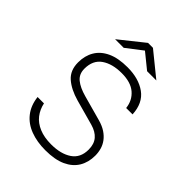

<svg xmlns="http://www.w3.org/2000/svg" viewBox="-198 -772 882 882"><g transform="rotate(45 243.0 -331.0)"><path d="M254.5 10Q200.5 10 157.8 -6Q115 -22 88.8 -55Q62.5 -88 56.5 -138H98Q105 -105 124.2 -80.2Q143.5 -55.5 176.2 -41.8Q209 -28 254.5 -28Q317 -28 355.2 -53.8Q393.5 -79.5 393.5 -133Q393.5 -169 375 -190.8Q356.5 -212.5 321 -222.5L198 -256.5Q141.5 -272.5 108.5 -301.5Q75.5 -330.5 75.5 -382Q75.5 -425.5 94.8 -458Q114 -490.5 153.2 -508.8Q192.5 -527 252.5 -527Q325.5 -527 371.8 -493.5Q418 -460 421.5 -390H380Q375 -434.5 343.2 -461.8Q311.5 -489 252.5 -489Q191.5 -489 154 -463Q116.5 -437 116.5 -382Q116.5 -347 140.8 -327.2Q165 -307.5 208.5 -295.5L331.5 -261.5Q360 -253.5 379.5 -240.5Q399 -227.5 411.2 -211Q423.5 -194.5 429 -175Q434.5 -155.5 434.5 -135Q434.5 -91.5 415 -59Q395.5 -26.5 355.8 -8.2Q316 10 254.5 10ZM328.5 -577.5 254.5 -637.5 176.5 -577.5H120.5L239.5 -672.5H271.5L388.5 -577.5Z"/></g></svg>

Font: Public Sans Thin
Style: Regular
Weight: 100
Designer: The Public Sans project authors (U.S. Web Design System). Libre Franklin designed by Pablo Impallari and Rodrigo Fuenzal
Version: Version 1.008